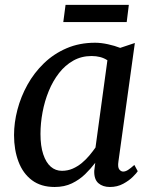

<svg xmlns="http://www.w3.org/2000/svg" viewBox="-20 -736 610 766"><path d="M452.5 -92Q449 -69 455.8 -60.2Q462.5 -51.5 471.5 -51.5Q480.5 -51.5 490.8 -58Q501 -64.5 516 -78L529.5 -53Q525.5 -46 510.2 -30.8Q495 -15.5 471.5 -2.8Q448 10 418.5 10Q390 10 372.5 -5.2Q355 -20.5 356 -54.5L360 -86.5Q342.5 -63.5 319.8 -41.2Q297 -19 267 -4.5Q237 10 198 10Q143.5 10 107.5 -17Q71.5 -44 53.8 -91Q36 -138 36 -197Q36 -246.5 49.5 -298.2Q63 -350 89.5 -397.8Q116 -445.5 155.2 -483.5Q194.5 -521.5 245.8 -543.5Q297 -565.5 359.5 -565.5Q383 -565.5 410.5 -559.5Q438 -553.5 459.5 -545L518 -564.5ZM408.5 -495.5Q395 -504.5 379.2 -508.5Q363.5 -512.5 345.5 -512.5Q305 -512.5 272.5 -494.2Q240 -476 215.5 -444.5Q191 -413 174.5 -372.8Q158 -332.5 149.8 -288.5Q141.5 -244.5 141.5 -201.5Q141.5 -153.5 152.5 -120.5Q163.5 -87.5 182.5 -71Q201.5 -54.5 227 -54.5Q250 -54.5 270 -63.2Q290 -72 306.8 -86Q323.5 -100 337 -116.2Q350.5 -132.5 361 -147.5ZM241.5 -716.5H494L485.5 -648H232.5Z"/></svg>

Font: Merriweather 24pt
Style: Italic
Weight: 400
Italic angle: -7.8°
Designer: Eben Sorkin
Foundry: Eben Sorkin
Version: Version 2.101